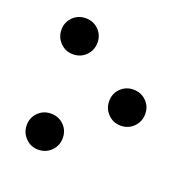

<svg xmlns="http://www.w3.org/2000/svg" viewBox="-98 -589 686 696"><g transform="rotate(20 245.5 -241.5)"><path d="M440 -242Q440 -213 420 -192.5Q400 -172 370 -172Q341 -172 321 -192.5Q301 -213 301 -242Q301 -271 321 -291Q341 -311 370 -311Q400 -311 420 -291Q440 -271 440 -242ZM189 -426Q189 -397 169 -376.5Q149 -356 119 -356Q90 -356 70 -376.5Q50 -397 50 -426Q50 -455 70 -475Q90 -495 119 -495Q149 -495 169 -475Q189 -455 189 -426ZM189 -58Q189 -29 169 -8.5Q149 12 119 12Q90 12 70 -8.5Q50 -29 50 -58Q50 -87 70 -107Q90 -127 119 -127Q149 -127 169 -107Q189 -87 189 -58Z"/></g></svg>

Font: FiraGO
Style: Regular
Weight: 400
Designer: bBox Type
Foundry: bBox Type GmbH
Version: Version 1.001;April 20, 2020;FontCreator 12.0.0.2555 64-bit